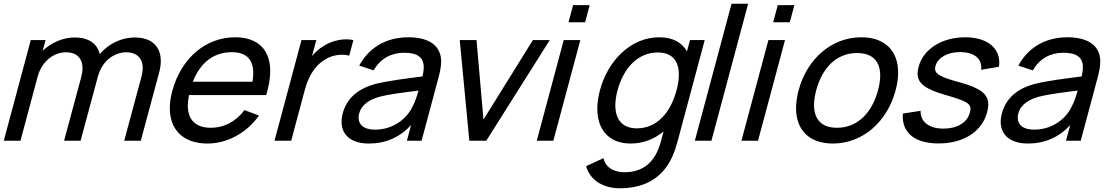

<svg xmlns="http://www.w3.org/2000/svg" viewBox="-25 -755 5950 1030"><path d="M697.7 -554C626.7 -554 557.2 -520.5 510.4 -465C496.5 -521.5 449.7 -554 376.7 -554C312.2 -554 249.9 -526.5 204.1 -482.5L219.5 -540H140L-4.7 0H84.8L176.7 -343C197.9 -422 258.9 -474.5 329.4 -474.5C385.3 -474.5 417.7 -442.7 417.7 -388.6C417.7 -374.6 415.5 -359 410.9 -342L318.8 0H407.3L499.7 -343C524.1 -434 592.4 -474.5 652.9 -474.5C707.4 -474.5 740.7 -443.4 740.7 -389.6C740.7 -376.3 738.6 -361.5 734.4 -345.5L641.3 0H730.3L828.6 -365C834.6 -387.6 837.6 -408.6 837.6 -427.8C837.6 -506.2 788.1 -554 697.7 -554Z M988.8 -245H1402.8C1417.5 -292.6 1424.7 -335.7 1424.7 -373.5C1424.7 -488.3 1358.6 -555 1236.4 -555C1079.4 -555 946.5 -443.5 899.1 -266.5C890.2 -233.6 886 -202.8 886 -174.6C886 -58 959.2 15 1087.6 15C1192.1 15 1296.2 -39.5 1364.3 -135L1286.7 -164.5C1240.3 -103 1177.3 -69.5 1106.3 -69.5C1024.8 -69.5 982.6 -112.1 982.6 -189C982.6 -206 984.6 -224.7 988.8 -245ZM1217.9 -475C1294.9 -475 1333.6 -437.9 1333.6 -363C1333.6 -348.8 1332.2 -333.3 1329.5 -316.5H1009.5C1049.4 -419 1120.9 -475 1217.9 -475Z M1709 -507C1687.5 -494 1666.5 -475.5 1648.9 -454.5L1671.8 -540H1592.3L1447.6 0H1537.1L1609.7 -271C1626.9 -335 1656.9 -398.5 1719.4 -436C1749.3 -454.3 1781 -461.5 1809.2 -461.5C1823.4 -461.5 1836.7 -459.7 1848.4 -456.5L1870.8 -540C1859.4 -542.6 1846.8 -544 1833.3 -544C1793.3 -544 1746.8 -532.1 1709 -507Z M2339.6 -449.5C2327.5 -520 2263.4 -555 2165.9 -555C2043.9 -555 1953 -497.5 1902.1 -403L1979.8 -377.5C2017 -443.5 2077.1 -472 2142.6 -472C2216.4 -472 2248.2 -446.5 2248.2 -393.4C2248.2 -379.2 2245.9 -363.1 2241.6 -345C2158.6 -334 2060.6 -322.5 1988.2 -304.5C1899.8 -280.5 1836 -231 1813.3 -146C1809.2 -130.9 1807.2 -116.1 1807.2 -102.1C1807.2 -35.5 1853.7 15 1953.6 15C2043.6 15 2119.5 -18 2180.2 -84L2157.7 0H2236.7L2326.1 -334C2334.9 -366.5 2341.6 -397.3 2341.6 -425C2341.6 -433.5 2341 -441.6 2339.6 -449.5ZM1987.1 -59.5C1923.5 -59.5 1898.7 -88.5 1898.7 -123.6C1898.7 -131 1899.8 -138.7 1901.9 -146.5C1915.4 -197 1961.5 -221.5 2009.8 -235.5C2066.3 -250.5 2141.6 -259 2220.2 -269C2213.2 -244.5 2202.9 -210 2188.5 -184C2157.5 -117 2083.1 -59.5 1987.1 -59.5Z M2492.7 0H2583.7L2924.3 -540H2833.8L2568.6 -113.5L2531.3 -540H2441.3Z M3024.8 -635.5H3113.8L3138.5 -727.5H3049.5ZM2854.5 0H2943.5L3088.2 -540H2999.2Z M3676.5 -540 3660.3 -479.5C3633.5 -527 3584.5 -555 3511 -555C3361 -555 3236.7 -432.5 3193.3 -270.5C3183.9 -235.5 3179.3 -202.3 3179.3 -171.7C3179.3 -60.9 3240.4 15 3358.8 15C3425.3 15 3485.2 -9 3534.6 -49.5L3520.6 2.5C3492.2 112.5 3427.5 169 3324.5 169C3272 169 3224.6 146.5 3212.3 93.5L3119.2 136.5C3142.7 217 3216 255 3301 255C3430 255 3529.3 201.5 3581.1 86.5C3593.2 60 3601.8 33.5 3609.9 3.5L3755.5 -540ZM3391.6 -66.5C3311.9 -66.5 3276 -116.4 3276 -189.8C3276 -214.4 3280.1 -241.6 3287.8 -270.5C3318.3 -384.5 3393.2 -473.5 3503.2 -473.5C3581.4 -473.5 3616.8 -427.6 3616.8 -355.1C3616.8 -329.8 3612.6 -301.4 3604.3 -270.5C3572.5 -152 3500.6 -66.5 3391.6 -66.5Z M3702.5 0H3791.5L3988.5 -735H3899.5Z M4122.8 -635.5H4211.8L4236.5 -727.5H4147.5ZM3952.5 0H4041.5L4186.2 -540H4097.2Z M4442.6 15C4603.1 15 4734.2 -101 4779.6 -270.5C4788.7 -304.4 4793.2 -336.4 4793.2 -365.6C4793.2 -480.4 4724.4 -555 4595.4 -555C4436.9 -555 4304.6 -440 4259.1 -270.5C4250 -236.3 4245.5 -204.2 4245.5 -174.8C4245.5 -59.8 4314.1 15 4442.6 15ZM4465.3 -69.5C4382.2 -69.5 4341.9 -115.4 4341.9 -191.2C4341.9 -214.9 4345.9 -241.5 4353.6 -270.5C4385.3 -388.5 4459.7 -470.5 4572.7 -470.5C4656.8 -470.5 4696.9 -425 4696.9 -349.8C4696.9 -326.1 4692.9 -299.5 4685.1 -270.5C4653.2 -151.5 4576.8 -69.5 4465.3 -69.5Z M5009.7 14.5C5144.2 14.5 5242.6 -48.5 5270.6 -153C5274.6 -168.1 5276.8 -181.9 5276.8 -194.4C5276.8 -250.9 5233.1 -283.1 5124.5 -313C5022.6 -340.5 4991.4 -357 4991.4 -386.2C4991.4 -390.9 4992.2 -396 4993.7 -401.5C5005.6 -446.1 5058.5 -475.6 5125 -475.6C5127.1 -475.6 5129.3 -475.6 5131.5 -475.5C5199.4 -473.6 5239.2 -442.7 5239.2 -392.1C5239.2 -388.3 5239 -384.5 5238.5 -380.5L5334 -397C5335.1 -404.8 5335.7 -412.4 5335.7 -419.8C5335.7 -502 5265.7 -555 5152.8 -555C5028.3 -555 4928.4 -492 4903 -397C4899.4 -383.6 4897.5 -371.3 4897.5 -360.1C4897.5 -306.6 4940.8 -275.9 5050.6 -244.5C5152.2 -215.1 5181.2 -201.1 5181.2 -171.2C5181.2 -165.1 5180 -158.3 5177.9 -150.5C5163.7 -97.5 5110 -65 5036.5 -65C4958.5 -65 4912.3 -101.5 4913.6 -160.5L4818.7 -146C4818.2 -140.4 4818 -134.9 4818 -129.6C4818 -38.2 4887.8 14.5 5009.7 14.5Z M5875.6 -449.5C5863.5 -520 5799.4 -555 5701.9 -555C5579.9 -555 5489 -497.5 5438.1 -403L5515.8 -377.5C5553 -443.5 5613.1 -472 5678.6 -472C5752.4 -472 5784.2 -446.5 5784.2 -393.4C5784.2 -379.2 5781.9 -363.1 5777.6 -345C5694.6 -334 5596.6 -322.5 5524.2 -304.5C5435.8 -280.5 5372 -231 5349.3 -146C5345.2 -130.9 5343.2 -116.1 5343.2 -102.1C5343.2 -35.5 5389.7 15 5489.6 15C5579.6 15 5655.5 -18 5716.2 -84L5693.7 0H5772.7L5862.1 -334C5870.9 -366.5 5877.6 -397.3 5877.6 -425C5877.6 -433.5 5877 -441.6 5875.6 -449.5ZM5523.1 -59.5C5459.5 -59.5 5434.7 -88.5 5434.7 -123.6C5434.7 -131 5435.8 -138.7 5437.9 -146.5C5451.4 -197 5497.5 -221.5 5545.8 -235.5C5602.3 -250.5 5677.6 -259 5756.2 -269C5749.2 -244.5 5738.9 -210 5724.5 -184C5693.5 -117 5619.1 -59.5 5523.1 -59.5Z"/></svg>

Font: Manrope
Style: MediumItalic
Weight: 500
Italic angle: -15°
Designer: Mikhail Sharanda
Foundry: Mikhail Sharanda
Version: Version 4.502;hotconv 1.0.109;makeotfexe 2.5.65596